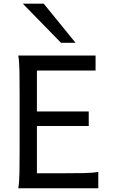

<svg xmlns="http://www.w3.org/2000/svg" viewBox="-20 -1011 606 1031"><path d="M456.5 -412.6V-334.5H178.2V-80.6H307.1Q379.9 -80.6 429.2 -81.5Q478.5 -82.5 507.8 -87.9V0H78.1Q83.5 -29.3 84.5 -84.7Q85.4 -140.1 85.4 -212.4V-500.5Q85.4 -572.8 84.5 -628.2Q83.5 -683.6 78.1 -712.9H493.2V-632.3H178.2V-412.6ZM214.8 -991.2 385.7 -781.2H307.6L102.5 -991.2Z"/></svg>

Font: Andika Phon
Style: Regular
Weight: 400
Designer: Victor Gaultney, Annie Olsen, Julie Remington, Don Collingsworth, Eric Hays, Becca Hirsbrunner
Foundry: SIL International
Version: Version 5.000